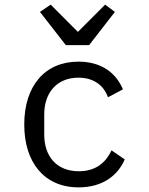

<svg xmlns="http://www.w3.org/2000/svg" viewBox="-20 -793 640 825"><path d="M317.8 12.1C421.2 12.1 486.2 -39.1 516 -108L459.2 -147C432.9 -90.9 388.1 -57.2 318.9 -57.2C221.9 -57.2 170.1 -122.9 170.1 -214.1V-301.8C170.1 -393.1 223 -459.2 317.1 -459.2C381 -459.2 425.1 -427.9 443.9 -375L508.2 -409.1C479 -479 416.9 -528.1 317.1 -528.1C171.2 -528.1 84.2 -421.9 84.2 -258.2C84.2 -95.2 170.1 12.1 317.8 12.1ZM151.6 -741.8 262.8 -599.1H362.9L473.7 -741.8L431.8 -773.1L314.6 -655.9L197.8 -773.1Z"/></svg>

Font: Margiela Mono
Style: Regular
Weight: 400
Designer: Mike Abbink, Paul van der Laan, Pieter van Rosmalen
Foundry: Bold Monday
Version: Version 2.003 2021